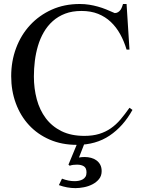

<svg xmlns="http://www.w3.org/2000/svg" viewBox="-20 -716 727 971"><path d="M649.9 -160.2Q604 -77.1 534.4 -30.3Q464.8 16.6 368.7 16.6Q292.5 16.6 231.2 -10Q169.9 -36.6 126.7 -83.3Q83.5 -129.9 60.1 -193.4Q36.6 -256.8 36.6 -330.6Q36.6 -406.7 61.5 -473.1Q86.4 -539.6 132.3 -589.1Q178.2 -638.7 241.7 -667.2Q305.2 -695.8 383.3 -695.8Q409.2 -695.8 431.6 -692.1Q454.1 -688.5 475.1 -682.6Q496.1 -676.8 516.6 -668.5Q537.1 -660.2 560.1 -649.9Q569.8 -649.9 577.1 -654.5Q584.5 -659.2 589.4 -666Q594.2 -672.9 597.2 -681.2Q600.1 -689.5 602.1 -695.8H620.1L634.8 -465.3H620.1Q607.4 -507.8 587.6 -543.5Q567.9 -579.1 540.3 -605.2Q512.7 -631.3 476.1 -646Q439.5 -660.6 392.1 -660.6Q345.2 -660.6 309.6 -647Q273.9 -633.3 247.1 -609.4Q220.2 -585.4 201.7 -553.5Q183.1 -521.5 172.1 -484.4Q161.1 -447.3 156.2 -407.7Q151.4 -368.2 151.4 -329.1Q151.4 -268.6 166 -213.9Q180.7 -159.2 211.7 -117.9Q242.7 -76.7 291 -52.7Q339.4 -28.8 406.7 -28.8Q449.2 -28.8 481.7 -38.8Q514.2 -48.8 540.5 -67.1Q566.9 -85.4 589.4 -111.8Q611.8 -138.2 634.8 -170.9ZM494.1 149.4Q494.1 173.3 480.7 189.7Q467.3 206.1 447.3 216.3Q427.2 226.6 404.1 231Q380.9 235.4 361.3 235.4Q319.8 235.4 277.8 220.2L293.5 187.5Q326.2 200.2 357.4 200.2Q368.7 200.2 379.4 198Q390.1 195.8 398.7 190.9Q407.2 186 412.4 177.7Q417.5 169.4 417.5 155.8Q417.5 133.3 404.1 125Q390.6 116.7 370.1 116.7Q360.8 116.7 351.3 117.7Q341.8 118.7 332.5 122.1L326.2 116.7L368.7 14.2H405.3L379.4 80.6Q386.7 79.1 393.8 78.6Q400.9 78.1 408.2 78.1Q425.3 78.1 440.7 82.3Q456.1 86.4 468 95.2Q480 104 487.1 117.4Q494.1 130.9 494.1 149.4Z"/></svg>

Font: Simplified Naskh
Style: Regular
Weight: 400
Designer: SIL International
Foundry: Arabeyes
Version: 1.02_alpha